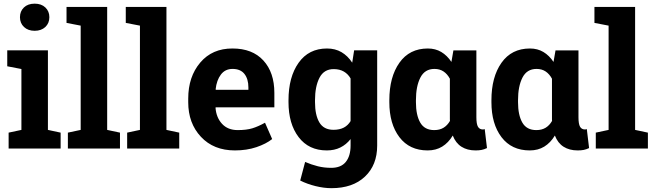

<svg xmlns="http://www.w3.org/2000/svg" viewBox="-20 -799 3521 1033"><path d="M87.4 -706.5Q87.4 -738.3 108.6 -758.8Q129.9 -779.3 166.5 -779.3Q202.6 -779.3 224.1 -758.8Q245.6 -738.3 245.6 -706.5Q245.6 -674.3 223.9 -653.8Q202.1 -633.3 166.5 -633.3Q130.9 -633.3 109.1 -653.8Q87.4 -674.3 87.4 -706.5ZM26.4 -85.4 95.2 -100.1V-427.7L19 -442.4V-528.3H237.8V-100.1L306.2 -85.4V0H26.4Z M337.9 -675.8V-761.7H556.6V-100.1L625.5 -85.4V0H345.2V-85.4L414.1 -100.1V-661.1Z M656.7 -675.8V-761.7H875.5V-100.1L944.3 -85.4V0H664.1V-85.4L732.9 -100.1V-661.1Z M1243.7 10.3Q1129.4 10.3 1061 -63Q992.7 -136.2 992.7 -249V-268.6Q992.7 -386.2 1057.4 -462.4Q1122.1 -538.6 1231 -538.1Q1337.9 -538.1 1397 -473.6Q1456.1 -409.2 1456.1 -299.3V-221.7H1140.6L1139.6 -218.8Q1143.6 -166.5 1174.6 -132.8Q1205.6 -99.1 1258.8 -99.1Q1306.2 -99.1 1337.4 -108.6Q1368.7 -118.2 1405.8 -138.7L1444.3 -50.8Q1411.6 -24.9 1359.6 -7.3Q1307.6 10.3 1243.7 10.3ZM1231 -428.2Q1191.4 -428.2 1168.5 -397.9Q1145.5 -367.7 1140.1 -318.4L1141.6 -315.9H1316.4V-328.6Q1316.4 -374 1295.2 -401.1Q1273.9 -428.2 1231 -428.2Z M1532.2 -259.8Q1532.2 -384.8 1586.7 -461.4Q1641.1 -538.1 1739.3 -538.1Q1783.7 -538.1 1817.4 -518.3Q1851.1 -498.5 1875 -461.9L1885.3 -528.3H2009.3V-15.6Q2009.3 88.9 1943.6 151.1Q1877.9 213.4 1763.2 213.4Q1723.1 213.4 1678.2 202.4Q1633.3 191.4 1595.2 172.4L1621.6 72.3Q1655.8 86.9 1689.9 95.5Q1724.1 104 1762.2 104Q1814.5 104 1840.3 72.3Q1866.2 40.5 1866.2 -16.1V-50.8Q1842.8 -21 1811 -5.4Q1779.3 10.3 1738.3 10.3Q1641.1 10.3 1586.7 -61.3Q1532.2 -132.8 1532.2 -249.5ZM1674.8 -249.5Q1674.8 -180.2 1698.2 -140.4Q1721.7 -100.6 1774.4 -100.6Q1807.1 -100.6 1829.8 -112.5Q1852.5 -124.5 1866.2 -147.5V-377Q1852.5 -400.9 1829.8 -414.1Q1807.1 -427.2 1775.4 -427.2Q1723.1 -427.2 1699 -380.9Q1674.8 -334.5 1674.8 -259.8Z M2543 -527.8V-168.5Q2543 -131.8 2551.5 -117.2Q2560.1 -102.5 2577.6 -102.5Q2580.6 -102.5 2583.3 -103Q2585.9 -103.5 2587.9 -104.5L2600.1 -2.4Q2585 4.9 2571 7.6Q2557.1 10.3 2538.6 10.3Q2494.1 10.3 2462.9 -9.5Q2431.6 -29.3 2416 -69.8Q2392.6 -30.8 2359.1 -10.3Q2325.7 10.3 2280.8 10.3Q2183.1 10.3 2128.9 -61Q2074.7 -132.3 2074.7 -249.5V-259.8Q2074.7 -384.8 2128.9 -461.4Q2183.1 -538.1 2281.7 -538.1Q2322.8 -538.1 2354.2 -519.3Q2385.7 -500.5 2408.7 -465.8L2419.4 -527.8ZM2217.8 -249.5Q2217.8 -179.7 2241 -139.4Q2264.2 -99.1 2316.4 -99.1Q2345.7 -99.1 2366.5 -111.8Q2387.2 -124.5 2400.9 -148.4Q2400.4 -152.3 2400.4 -157Q2400.4 -161.6 2400.4 -168.5V-375.5Q2386.7 -400.9 2366.2 -414.6Q2345.7 -428.2 2317.4 -428.2Q2265.6 -428.2 2241.7 -381.6Q2217.8 -335 2217.8 -259.8Z M3092.3 -527.8V-168.5Q3092.3 -131.8 3100.8 -117.2Q3109.4 -102.5 3127 -102.5Q3129.9 -102.5 3132.6 -103Q3135.3 -103.5 3137.2 -104.5L3149.4 -2.4Q3134.3 4.9 3120.4 7.6Q3106.4 10.3 3087.9 10.3Q3043.5 10.3 3012.2 -9.5Q2981 -29.3 2965.3 -69.8Q2941.9 -30.8 2908.4 -10.3Q2875 10.3 2830.1 10.3Q2732.4 10.3 2678.2 -61Q2624 -132.3 2624 -249.5V-259.8Q2624 -384.8 2678.2 -461.4Q2732.4 -538.1 2831.1 -538.1Q2872.1 -538.1 2903.6 -519.3Q2935.1 -500.5 2958 -465.8L2968.8 -527.8ZM2767.1 -249.5Q2767.1 -179.7 2790.3 -139.4Q2813.5 -99.1 2865.7 -99.1Q2895 -99.1 2915.8 -111.8Q2936.5 -124.5 2950.2 -148.4Q2949.7 -152.3 2949.7 -157Q2949.7 -161.6 2949.7 -168.5V-375.5Q2936 -400.9 2915.5 -414.6Q2895 -428.2 2866.7 -428.2Q2814.9 -428.2 2791 -381.6Q2767.1 -335 2767.1 -259.8Z M3178.2 -675.8V-761.7H3397V-100.1L3465.8 -85.4V0H3185.5V-85.4L3254.4 -100.1V-661.1Z"/></svg>

Font: Roboto Avanza Slab
Style: Bold
Weight: 700
Designer: Google
Version: Version 1.100263; 2013; ttfautohint (v0.94.20-1c74) -l 8 -r 